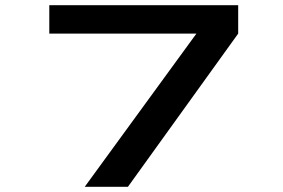

<svg xmlns="http://www.w3.org/2000/svg" viewBox="-20 -720 1090 740"><path d="M170 -700H898V-590.5L473 0H306.5L737 -590.5H170Z"/></svg>

Font: League Mono Extended SemiBold
Style: Regular
Weight: 600
Width: 9
Designer: Tyler Finck
Foundry: The League of Moveable Type / Tyler Finck
Version: Version 2.210